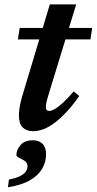

<svg xmlns="http://www.w3.org/2000/svg" viewBox="-20 -568 427 848"><path d="M59 -394 67 -444.5H387L379.5 -394ZM198 -162Q191.5 -142 188.2 -129.2Q185 -116.5 183.8 -108.8Q182.5 -101 182.5 -95.5Q182.5 -86 186.5 -82Q190.5 -78 197.5 -78Q207.5 -78 223.2 -87.2Q239 -96.5 259.8 -115.8Q280.5 -135 305.5 -164.5L330 -144Q301 -102.5 273.5 -73.2Q246 -44 220.5 -25Q195 -6 171.5 2.8Q148 11.5 126.5 11.5Q98 11.5 80.8 -4.5Q63.5 -20.5 63.5 -60.5Q63.5 -77.5 68.2 -102.8Q73 -128 83.5 -161L200 -548.5H316.5ZM52.5 117Q52.5 94 70.5 72.8Q88.5 51.5 126 51.5Q152 51.5 167.8 67.2Q183.5 83 183.5 114Q183.5 146.5 166.8 176.2Q150 206 113 227.8Q76 249.5 15 259L19.5 225Q52.5 218.5 70.2 209Q88 199.5 94.8 188.5Q101.5 177.5 101.5 166Q101.5 151 89.2 142.8Q77 134.5 64.8 129Q52.5 123.5 52.5 117Z"/></svg>

Font: Newsreader 16pt 16pt SemiBold
Style: Italic
Weight: 600
Italic angle: -17°
Version: Version 1.003